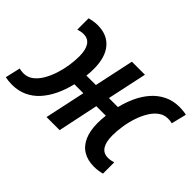

<svg xmlns="http://www.w3.org/2000/svg" viewBox="-131 -792 1043 1043"><g transform="rotate(45 390.0 -270.5)"><path d="M23.9 8.8Q9.8 8.8 -3.7 7.3Q-17.1 5.9 -28.3 3.4L-8.3 -83.5Q-1.5 -81.5 6.6 -80.3Q14.6 -79.1 24.4 -79.1Q55.2 -79.1 79.3 -97.4Q103.5 -115.7 121.3 -146.2Q139.2 -176.8 151.1 -213.6Q163.1 -250.5 168.7 -288.3Q174.3 -326.2 174.3 -358.9Q174.3 -408.7 157 -435.1Q139.6 -461.4 104.5 -461.4Q94.2 -461.4 84.2 -459.5Q74.2 -457.5 63.5 -454.1V-541Q75.7 -544.4 91.3 -547.1Q106.9 -549.8 125.5 -549.8Q198.2 -549.8 238.3 -502.4Q278.3 -455.1 278.3 -366.2Q278.3 -353.5 277.6 -339.8Q276.9 -326.2 274.9 -312.5H347.7L396.5 -540.5H496.6L447.8 -312.5H517.1Q528.3 -358.9 547.9 -401.4Q567.4 -443.8 596.4 -477.3Q625.5 -510.7 665 -530.3Q704.6 -549.8 754.4 -549.8Q769 -549.8 782.2 -548.3Q795.4 -546.9 807.6 -543.9L786.1 -457Q779.3 -459 771.2 -460Q763.2 -460.9 753.9 -460.9Q724.1 -460.9 700.2 -443.4Q676.3 -425.8 658.4 -396.2Q640.6 -366.7 628.4 -330.1Q616.2 -293.5 610.4 -254.9Q604.5 -216.3 604.5 -181.6Q604.5 -131.8 621.6 -105.5Q638.7 -79.1 673.8 -79.1Q685.5 -79.1 695.3 -81.1Q705.1 -83 715.3 -85.9V0.5Q703.6 3.9 687.7 6.3Q671.9 8.8 653.8 8.8Q605 8.8 570.6 -12Q536.1 -32.7 518.1 -73.5Q500 -114.3 500 -173.8Q500 -188 501 -203.1Q502 -218.3 503.9 -232.9H430.7L381.8 0H281.2L331.1 -232.9H262.2Q249.5 -179.2 228 -134.8Q206.5 -90.3 177 -58.1Q147.5 -25.9 109.1 -8.5Q70.8 8.8 23.9 8.8Z"/></g></svg>

Font: Open Sans SemiCondensed SemiBold
Style: Italic
Weight: 600
Width: 4
Italic angle: -12°
Designer: Monotype Design Team
Foundry: Monotype Imaging Inc.
Version: Version 3.000